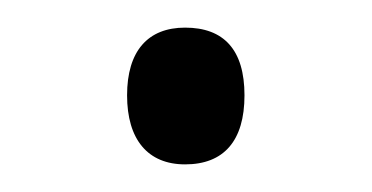

<svg xmlns="http://www.w3.org/2000/svg" viewBox="-20 -109 269 139"><path d="M72 -40C72 -8 87 10 114 10C142 10 157 -7 157 -40C157 -73 142 -89 114 -89C87 -89 72 -72 72 -40Z"/></svg>

Font: Noto Sans Gujarati SemiCondensed Light
Style: Regular
Weight: 300
Width: 4
Designer: Jelle Bosma - Monotype Design Team, Universal Thirst
Foundry: Monotype Imaging Inc.
Version: Version 2.106